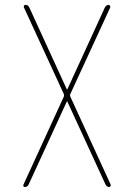

<svg xmlns="http://www.w3.org/2000/svg" viewBox="-20 -750 540 770"><path d="M80.1 0Q76.2 0 74.2 -2.9Q72.3 -5.9 74.2 -9.8L236.3 -363.3Q237.3 -368.2 236.3 -372.1L76.2 -719.7Q74.2 -723.6 76.2 -727.1Q78.1 -730.5 82 -730.5Q92.8 -730.5 97.7 -719.7L248 -391.6H249H250L400.4 -719.7Q405.3 -729.5 416 -730.5Q418.9 -730.5 420.9 -727.1Q422.9 -723.6 421.9 -719.7L261.7 -372.1Q259.8 -368.2 261.7 -363.3L423.8 -9.8Q424.8 -5.9 422.9 -2.9Q420.9 0 418 0Q408.2 0 403.3 -9.8L250 -342.8Q250 -343.8 249 -343.8Q248 -343.8 248 -342.8L94.7 -9.8Q89.8 0 80.1 0Z"/></svg>

Font: Rounded-X Mgen+ 1mn thin
Style: Regular
Weight: 100
Designer: [Source Han Sans]
Ryoko NISHIZUKA  (kana & ideographs); Paul D. Hunt (Latin, Greek & Cyrillic); Wenlong ZHANG  (bopomofo
Version: Version 1.059.20150602